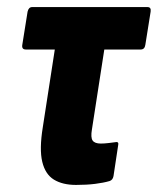

<svg xmlns="http://www.w3.org/2000/svg" viewBox="-20 -517 446 543"><path d="M195 6Q157 6 132.5 -9Q108 -24 99.5 -59.5Q91 -95 101 -157L135 -377H53Q41 -377 43 -390L58 -484Q61 -497 71 -497H397Q408 -497 406 -484L391 -390Q389 -377 378 -377H275L240 -151Q236 -128 242 -119.5Q248 -111 265 -111Q275 -111 287.5 -112.5Q300 -114 307 -115Q317 -117 314 -105L301 -19Q299 -8 290 -5Q273 0 249 3Q225 6 195 6Z"/></svg>

Font: Sofia Sans Extra Condensed Black
Style: Italic
Weight: 900
Italic angle: -9°
Version: Version 4.100